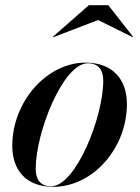

<svg xmlns="http://www.w3.org/2000/svg" viewBox="-20 -712 542 742"><path d="M359 -634.5 493.5 -568 494.5 -569.5 398.5 -692H323.5L184 -569.5L185.5 -568ZM186 10C339.5 10 470.5 -140 470.5 -310C470.5 -405 415.5 -470 310.5 -470C161 -470 27.5 -319.5 27.5 -148.5C27.5 -53.5 81.5 10 186 10ZM177.5 8C136.5 8 118 -18 118 -59.5C118 -201 224 -467.5 319.5 -467.5C360.5 -467.5 379 -441.5 379 -400C379 -258.5 272.5 8 177.5 8Z"/></svg>

Font: Bodoni* 96pt Medium
Style: Italic
Weight: 500
Italic angle: -13°
Version: Version 2.3